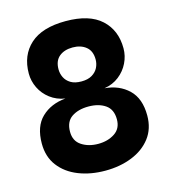

<svg xmlns="http://www.w3.org/2000/svg" viewBox="-112 -832 831 934"><g transform="rotate(-15 304.0 -365.5)"><path d="M304 11Q229.5 11 169.2 -13Q109 -37 73.8 -83.2Q38.5 -129.5 38.5 -196Q38.5 -282.5 85.2 -327.2Q132 -372 206 -378.5Q163 -385.5 131.2 -409.8Q99.5 -434 82.5 -468.8Q65.5 -503.5 65.5 -541.5Q65.5 -633.5 125.5 -687.8Q185.5 -742 304 -742Q423.5 -742 483 -687.2Q542.5 -632.5 542.5 -541.5Q542.5 -503.5 525.5 -468.5Q508.5 -433.5 477.2 -409Q446 -384.5 403 -377.5Q476 -371.5 522.8 -326.5Q569.5 -281.5 569.5 -196Q569.5 -129.5 534 -83.2Q498.5 -37 438.2 -13Q378 11 304 11ZM304 -124Q352.5 -124 387.2 -146.8Q422 -169.5 422 -216Q422 -266 388.8 -289Q355.5 -312 304 -312Q252.5 -312 219.2 -289.5Q186 -267 186 -216Q186 -169.5 220.8 -146.8Q255.5 -124 304 -124ZM304 -438.5Q336.5 -438.5 357.2 -451Q378 -463.5 387.8 -483Q397.5 -502.5 397.5 -524Q397.5 -567 371.2 -588.2Q345 -609.5 304 -609.5Q262 -609.5 236.2 -588.2Q210.5 -567 210.5 -524Q210.5 -502.5 220 -483Q229.5 -463.5 250 -451Q270.5 -438.5 304 -438.5Z"/></g></svg>

Font: Spline Sans
Style: Regular
Weight: 400
Designer: Eben Sorkin, Mirko Velimirovic
Foundry: Sorkin Type
Version: Version 1.001